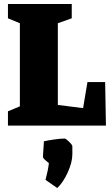

<svg xmlns="http://www.w3.org/2000/svg" viewBox="-20 -632 563 966"><path d="M20 -72 80 -97V-515L20 -540V-612H341V-540L271 -515V-104L398 -88L420 -219H509L513 0H20ZM209 273Q222 224 226 189Q224 187 209.5 175Q195 163 196 156L201 79Q222 74 254 69.5Q286 65 305 65Q311 65 327.5 81Q344 97 344 104V144Q344 184 321 235Q298 286 268 314Z"/></svg>

Font: Grenze Black
Style: Regular
Weight: 900
Designer: Renata Polastri
Foundry: Omnibus-Type
Version: Version 1.002; ttfautohint (v1.8)